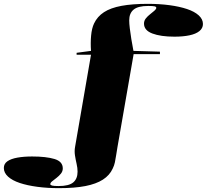

<svg xmlns="http://www.w3.org/2000/svg" viewBox="-262 -765 1077 1000"><path d="M129 0 212 -480H137V-490L212 -500Q209 -541 212.5 -579.5Q216 -618 228 -643Q245 -679 279.5 -701.5Q314 -724 370.5 -734.5Q427 -745 508 -745Q569 -745 621 -738Q673 -731 712 -718Q751 -705 773 -685Q795 -665 795 -640Q795 -618 776.5 -603Q758 -588 724.5 -581Q691 -574 647 -574Q575 -574 531.5 -590.5Q488 -607 488 -642Q488 -657 497.5 -669Q507 -681 520 -691Q533 -701 542.5 -709.5Q552 -718 552 -724Q552 -730 543 -732Q534 -734 510 -734Q457 -734 434 -715Q411 -696 411 -659Q411 -643 414 -617.5Q417 -592 422 -561.5Q427 -531 433 -500L571 -496V-483H434L350 0Q346 23 343 43Q340 63 336.5 80Q333 97 325 113Q309 148 274 170.5Q239 193 183 204Q127 215 44 215Q-15 215 -67.5 208Q-120 201 -159 188Q-198 175 -220 155Q-242 135 -242 110Q-242 88 -223.5 75Q-205 62 -171.5 56Q-138 50 -95 50Q-22 50 21.5 63Q65 76 65 112Q65 127 55.5 139Q46 151 33 161Q20 171 10 179Q0 187 0 194Q0 199 9.5 201.5Q19 204 43 204Q97 204 119.5 185Q142 166 142 129Q142 110 137 88.5Q132 67 128.5 44.5Q125 22 129 0Z"/></svg>

Font: Kalnia SemiExpanded Medium
Style: Regular
Weight: 500
Width: 6
Designer: Frida Medrano
Foundry: Frida Medrano
Version: Version 1.105